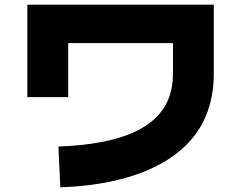

<svg xmlns="http://www.w3.org/2000/svg" viewBox="-20 -760 1040 828"><path d="M240 48 232 -128Q335 -132 415 -147Q495 -162 553.5 -188Q612 -214 650.5 -251Q689 -288 707.5 -336Q726 -384 726 -442V-574H274V-341H98V-740H902V-442Q902 -353 875 -278.5Q848 -204 794 -146Q740 -88 660 -46.5Q580 -5 475 19Q370 43 240 48Z"/></svg>

Font: Murecho Thin Black
Style: Regular
Weight: 900
Version: Version 1.010